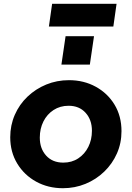

<svg xmlns="http://www.w3.org/2000/svg" viewBox="-20 -981 695 1013"><path d="M312 12Q234 12 171 -22.5Q108 -57 71 -118Q34 -179 34 -257Q34 -320 58 -375Q82 -430 125 -471Q168 -512 224 -535Q280 -558 344 -558Q422 -558 485 -523.5Q548 -489 584.5 -428.5Q621 -368 621 -289Q621 -226 597 -171.5Q573 -117 530 -75.5Q487 -34 431 -11Q375 12 312 12ZM314 -123Q359 -123 393 -145.5Q427 -168 446 -206Q465 -244 465 -291Q465 -349 431.5 -386Q398 -423 342 -423Q297 -423 262.5 -400.5Q228 -378 209 -340Q190 -302 190 -255Q190 -197 223.5 -160Q257 -123 314 -123ZM238 -841 255 -961H595L578 -841ZM304 -640 326 -790H476L454 -640Z"/></svg>

Font: Plus Jakarta Sans ExtraBold
Style: Italic
Weight: 800
Italic angle: -8°
Designer: Gumpita Rahayu
Foundry: Tokotype
Version: Version 2.071; ttfautohint (v1.8.4.7-5d5b);gftools[0.9.29]